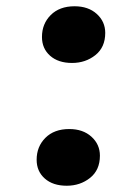

<svg xmlns="http://www.w3.org/2000/svg" viewBox="-20 -574 434 613"><path d="M97 -64Q97 -106 125 -134Q153 -162 201 -162Q245 -162 272 -137.5Q299 -113 299 -77Q299 -31 267.5 -6Q236 19 193 19Q149 19 123 -4Q97 -27 97 -64ZM114 -456Q114 -498 142 -526Q170 -554 218 -554Q262 -554 289 -529.5Q316 -505 316 -469Q316 -423 284.5 -398Q253 -373 210 -373Q166 -373 140 -396Q114 -419 114 -456Z"/></svg>

Font: Literata 36pt
Style: Bold Italic
Weight: 700
Italic angle: -2°
Designer: Latin by Veronika Burian and Jose Scaglione. Greek by Irene Vlachou. Cyrillic by Vera Evstafieva
Foundry: TypeTogether
Version: Version 3.002